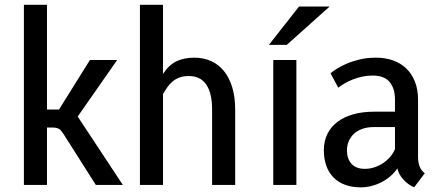

<svg xmlns="http://www.w3.org/2000/svg" viewBox="-20 -782 1867 812"><path d="M247.6 -216.8Q242.7 -224.1 238.3 -229.2Q233.9 -234.4 228.5 -237.3Q223.1 -240.2 216.3 -241.5Q209.5 -242.7 200.7 -242.7H178.7V0H81.1V-761.7H178.7V-318.8H229.5L360.4 -528.3H475.6L308.6 -289.1L499.5 0H385.3Z M669.4 -469.2Q693.4 -506.8 725.6 -522.5Q757.8 -538.1 802.2 -538.1Q840.8 -538.1 872.8 -523.7Q904.8 -509.3 927.2 -481.4Q949.7 -453.6 962.2 -412.6Q974.6 -371.6 974.6 -318.4V0H877V-319.3Q877 -388.2 852.1 -424.6Q827.1 -460.9 777.8 -460.4Q755.4 -460.4 738.8 -454.1Q722.2 -447.8 709.7 -437.3Q697.3 -426.8 687.7 -413.1Q678.2 -399.4 669.4 -384.3V0H571.8V-761.7H669.4Z M1233.4 0H1135.7V-528.3H1233.4ZM1244.6 -754.4H1374L1192.9 -592.3H1117.2Z M1731.9 9.8Q1721.2 6.3 1709.7 -1.7Q1698.2 -9.8 1688 -20.5Q1677.7 -31.2 1670.4 -43.9Q1663.1 -56.6 1660.6 -69.8Q1648.4 -51.8 1631.1 -36.9Q1613.8 -22 1593.5 -11.5Q1573.2 -1 1550.8 4.6Q1528.3 10.3 1505.4 10.3Q1467.8 10.3 1438.7 -0.7Q1409.7 -11.7 1389.9 -32Q1370.1 -52.2 1359.9 -81.3Q1349.6 -110.4 1349.6 -146.5Q1349.6 -184.6 1364.3 -214.8Q1378.9 -245.1 1406.5 -266.1Q1434.1 -287.1 1473.1 -298.3Q1512.2 -309.6 1561.5 -309.6H1650.4V-361.3Q1650.4 -408.7 1627.2 -435.8Q1604 -462.9 1555.2 -462.4Q1532.2 -462.4 1511.2 -457.8Q1490.2 -453.1 1471.7 -445.8Q1453.1 -438.5 1437.7 -429.4Q1422.4 -420.4 1410.6 -411.1L1377.9 -472.2Q1387.2 -480 1404.5 -491.2Q1421.9 -502.4 1446.5 -512.9Q1471.2 -523.4 1502.2 -530.8Q1533.2 -538.1 1570.8 -538.1Q1609.9 -538.1 1642.6 -526.4Q1675.3 -514.6 1698.7 -491.9Q1722.2 -469.2 1735.1 -436Q1748 -402.8 1748 -360.4V-117.2Q1748 -95.7 1754.2 -78.9Q1760.3 -62 1776.4 -49.3ZM1523.4 -67.9Q1544.4 -67.9 1564.5 -74.7Q1584.5 -81.5 1601.3 -93Q1618.2 -104.5 1630.9 -119.6Q1643.6 -134.8 1650.4 -151.4V-244.6H1561Q1533.7 -244.6 1512.5 -237.1Q1491.2 -229.5 1476.8 -216.1Q1462.4 -202.6 1454.8 -184.6Q1447.3 -166.5 1447.3 -146Q1447.3 -110.8 1466.3 -89.4Q1485.4 -67.9 1523.4 -67.9Z"/></svg>

Font: Ufes Sans
Style: Regular
Weight: 400
Designer: Ricardo Esteves, Filipe Motta, Cassio Ferreira, Ana Quintelato & Breno Mello
Foundry: ProDesignUfes - Ricardo Esteves, Filipe Motta, Cassio Ferreira, Ana Quintelato & Breno Mello (This is a derivative work,
Version: Version 2.0